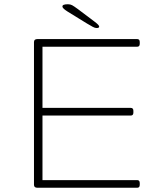

<svg xmlns="http://www.w3.org/2000/svg" viewBox="-20 -884 678 904"><path d="M156 0Q140 0 140 -14V-686Q140 -700 156 -700H626Q638 -700 638 -686V-678Q638 -664 626 -664H180V-376H596Q608 -376 608 -362V-354Q608 -340 596 -340H180V-36H626Q638 -36 638 -22V-14Q638 0 626 0ZM435 -752Q427 -752 417 -757.5Q407 -763 390 -773L299 -829Q288 -836 281 -842Q274 -848 274 -854Q274 -864 300 -864Q311 -864 319.5 -859.5Q328 -855 347 -841L424 -783Q447 -766 447 -759Q447 -752 435 -752Z"/></svg>

Font: Asap Expanded Thin
Style: Regular
Weight: 100
Width: 7
Designer: Pablo Cosgaya
Foundry: Omnibus-Type
Version: Version 3.001; ttfautohint (v1.8.4.7-5d5b)